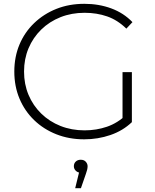

<svg xmlns="http://www.w3.org/2000/svg" viewBox="-20 -725 813 1006"><path d="M421 5Q342 5 275 -21.5Q208 -48 158.5 -96Q109 -144 82 -208.5Q55 -273 55 -350Q55 -427 82 -491.5Q109 -556 159 -604Q209 -652 275.5 -678.5Q342 -705 422 -705Q498 -705 563 -681Q628 -657 674 -609L642 -575Q596 -620 541.5 -639Q487 -658 423 -658Q355 -658 297 -635Q239 -612 196 -570Q153 -528 129.5 -472Q106 -416 106 -350Q106 -284 129.5 -228Q153 -172 196 -130Q239 -88 297 -65Q355 -42 423 -42Q485 -42 540.5 -61Q596 -80 642 -124L671 -85Q624 -40 558.5 -17.5Q493 5 421 5ZM622 -90V-347H671V-85ZM374 261 399 159 403 180Q388 180 377.5 170Q367 160 367 146Q367 131 377 121.5Q387 112 403 112Q420 112 429.5 122.5Q439 133 439 146Q439 155 436.5 165Q434 175 430 186L404 261Z"/></svg>

Font: MOST Montserrat Light
Style: Regular
Weight: 300
Designer: Julieta Ulanovsky
Foundry: Julieta Ulanovsky
Version: Version 8.000;March 11, 2024;FontCreator 15.0.0.2926 64-bit